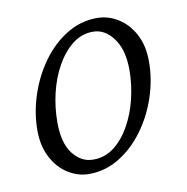

<svg xmlns="http://www.w3.org/2000/svg" viewBox="-57 -479 528 543"><g transform="rotate(-10 206.5 -207.5)"><path d="M157.2 7.8Q126 7.8 97.7 -9.8Q69.3 -27.3 51.8 -60.5Q34.2 -93.8 34.2 -138.7Q34.2 -189.5 50.8 -239.7Q67.4 -290 97.2 -331.5Q127 -373 167.5 -397.9Q208 -422.9 254.9 -422.9Q287.1 -422.9 315.4 -405.3Q343.8 -387.7 361.3 -355Q378.9 -322.3 378.9 -276.4Q378.9 -225.6 362.3 -175.3Q345.7 -125 315.4 -83.5Q285.2 -42 244.6 -17.1Q204.1 7.8 157.2 7.8ZM175.8 -30.3Q210 -30.3 236.3 -50.8Q262.7 -71.3 281.7 -105.5Q300.8 -139.6 310.5 -180.7Q320.3 -221.7 320.3 -262.7Q320.3 -320.3 295.9 -353.5Q271.5 -386.7 237.3 -386.7Q204.1 -386.7 177.7 -365.7Q151.4 -344.7 132.3 -310.5Q113.3 -276.4 103.5 -234.9Q93.8 -193.4 93.8 -151.4Q93.8 -91.8 117.7 -61Q141.6 -30.3 175.8 -30.3Z"/></g></svg>

Font: Crimson Pro ExtraLight
Style: Italic
Weight: 250
Italic angle: -12°
Designer: Jacques Le Bailly
Foundry: Baron von Fonthausen
Version: Version 1.003